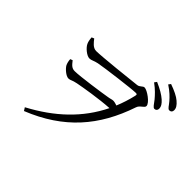

<svg xmlns="http://www.w3.org/2000/svg" viewBox="-199 -1085 1397 1397"><g transform="rotate(45 500.0 -386.0)"><path d="M819 -669C840 -643 851 -620 866 -620C880 -620 890 -630 890 -646C890 -667 879 -684 855 -706C829 -729 792 -751 741 -773L728 -755C771 -724 798 -694 819 -669ZM903 -737C925 -712 934 -689 950 -689C965 -689 975 -698 975 -715C975 -736 964 -754 937 -777C914 -797 875 -816 824 -834L811 -817C858 -786 881 -762 903 -737ZM269 -618C235 -618 212 -650 194 -673L175 -665C177 -639 181 -622 187 -610C199 -583 244 -545 272 -545C293 -545 306 -557 341 -564C396 -575 649 -607 687 -607C698 -607 704 -606 700 -589C688 -537 672 -488 653 -442C639 -447 624 -451 612 -451C600 -451 587 -445 566 -442C522 -434 316 -404 263 -404C233 -404 220 -418 195 -450L177 -443C178 -422 183 -405 189 -392C201 -370 241 -334 267 -334C287 -334 294 -345 336 -353C387 -363 528 -387 631 -393C540 -207 392 -69 191 38L206 62C500 -56 667 -249 763 -533C773 -565 811 -573 811 -594C811 -626 733 -680 706 -680C688 -680 679 -656 653 -654C604 -648 324 -618 269 -618Z"/></g></svg>

Font: Noto Serif CJK TC
Style: Regular
Weight: 400
Designer: Ryoko NISHIZUKA 西塚涼子 (kana & ideographs); Frank Grießhammer (Latin, Greek & Cyrillic); Wenlong ZHANG 张文龙 (bopomofo); San
Foundry: Adobe
Version: Version 2.001;hotconv 1.1.0;makeotfexe 2.6.0